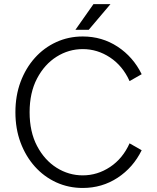

<svg xmlns="http://www.w3.org/2000/svg" viewBox="-20 -909 767 937"><path d="M612.3 -513.2Q579.1 -587.4 517.3 -628.4Q455.6 -669.4 383.8 -669.4Q315.4 -669.4 256.3 -632.3Q197.3 -595.2 160.9 -526.1Q124.5 -457 124.5 -361.3Q124.5 -265.6 160.9 -196.5Q197.3 -127.4 256.3 -90.3Q315.4 -53.2 383.8 -53.2Q455.6 -53.2 517.3 -94.2Q579.1 -135.3 612.3 -209.5L671.4 -175.8Q629.9 -91.3 554 -41.5Q478 8.3 383.8 8.3Q314.5 8.3 254.6 -19Q194.8 -46.4 150.1 -96.2Q105.5 -146 80.3 -213.4Q55.2 -280.8 55.2 -361.3Q55.2 -441.9 80.3 -509.3Q105.5 -576.7 150.1 -626.5Q194.8 -676.3 254.6 -703.6Q314.5 -731 383.8 -731Q478 -731 554 -681.2Q629.9 -631.3 671.4 -546.9ZM413.1 -763.7H348.1L436 -888.7H519Z"/></svg>

Font: Giphurs Light
Style: Regular
Weight: 300
Version: Version 0.920; ttfautohint (v1.8.4.7-5d5b)